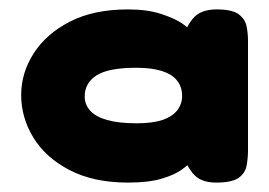

<svg xmlns="http://www.w3.org/2000/svg" viewBox="-20 -692 572 408"><path d="M440 -672Q474 -672 487.5 -661.5Q501 -651 504 -636Q507 -621 507 -605V-372Q507 -356 504 -340Q501 -324 487 -314Q473 -304 439 -304Q405 -304 389 -324.5Q373 -345 372 -361L387 -350Q381 -342 365.5 -331Q350 -320 322.5 -312Q295 -304 252 -304Q179 -304 128 -330.5Q77 -357 51 -399.5Q25 -442 25 -490Q25 -537 51.5 -578.5Q78 -620 128.5 -646Q179 -672 252 -672Q293 -672 322 -662.5Q351 -653 366.5 -642.5Q382 -632 382 -628L371 -613Q373 -631 389 -651.5Q405 -672 440 -672ZM271 -430Q304 -430 325 -437Q346 -444 356.5 -457.5Q367 -471 367 -488Q367 -507 356.5 -520.5Q346 -534 324.5 -541Q303 -548 269 -548Q211 -548 185.5 -532Q160 -516 160 -487Q160 -470 171.5 -457Q183 -444 207.5 -437Q232 -430 271 -430Z"/></svg>

Font: Fredoka Expanded
Style: Bold
Weight: 700
Width: 7
Designer: Ben Nathan
Foundry: Milena B. Brandão, Ben Nathan
Version: Version 2.001